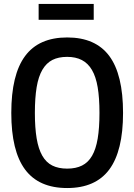

<svg xmlns="http://www.w3.org/2000/svg" viewBox="-20 -939 678 969"><path d="M175 -919H453V-839H175ZM319 10Q176 10 106.5 -83.5Q37 -177 37 -369Q37 -562 106.5 -656Q176 -750 319 -750Q462 -750 531.5 -656.5Q601 -563 601 -369Q601 -177 531.5 -83.5Q462 10 319 10ZM319 -88Q363 -88 394 -103.5Q425 -119 444.5 -152.5Q464 -186 473 -239.5Q482 -293 482 -369Q482 -445 473 -498.5Q464 -552 444 -586Q424 -620 393 -636Q362 -652 319 -652Q275 -652 244.5 -636.5Q214 -621 194 -587Q174 -553 165 -499Q156 -445 156 -369Q156 -294 165 -240.5Q174 -187 193.5 -153Q213 -119 244 -103.5Q275 -88 319 -88Z"/></svg>

Font: Encode Sans Compressed
Style: SemiBold
Weight: 600
Designer: Pablo Impallari, Andres Torresi
Foundry: Pablo Impallari, Andres Torresi
Version: Version 1.000; ttfautohint (v1.00) -l 8 -r 50 -G 200 -x 14 -